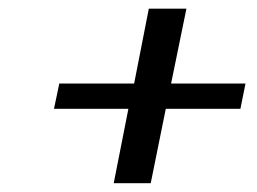

<svg xmlns="http://www.w3.org/2000/svg" viewBox="-20 -453 591 441"><path d="M373 -261.2H543.9L532.2 -203.1H360.8L326.2 -32.2H241.2L274.9 -203.1H104L116.2 -261.2H288.1L321.8 -433.1H408.2Z"/></svg>

Font: Linux Libertine G
Style: Bold Italic
Weight: 700
Italic angle: -11.5°
Designer: Philipp H. Poll
Foundry: Philipp H. Poll
Version: Version 4.1.0